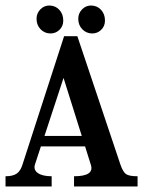

<svg xmlns="http://www.w3.org/2000/svg" viewBox="-28 -675 518 695"><path d="M99 -81Q92 -61 108.5 -49Q125 -37 159 -37V0H-8V-37Q19 -37 33 -47Q47 -57 54 -81L204 -544H252L408 -79Q417 -53 428 -45Q439 -37 470 -37V0H240V-37Q314 -37 301 -78L280 -145H120ZM133 -183H268L202 -393ZM201 -600.4Q201 -580.1 186.9 -566.6Q172.7 -553.2 153.1 -553.9Q132.7 -554.6 118.5 -569.5Q104.3 -584.4 104.3 -607Q104.3 -627.3 118.5 -641.5Q132.7 -655.7 152.3 -655Q173.4 -654.2 187.2 -639Q201 -623.7 201 -600.4ZM352 -600.4Q352 -580.1 337.9 -566.6Q323.7 -553.2 304.1 -553.9Q283.7 -554.6 269.5 -569.5Q255.3 -584.4 255.3 -607Q255.3 -627.3 269.5 -641.5Q283.7 -655.7 303.3 -655Q324.4 -654.2 338.2 -639Q352 -623.7 352 -600.4Z"/></svg>

Font: Girassol
Style: Regular
Weight: 400
Width: 3
Designer: Liam Spradlin
Version: Version 1.004